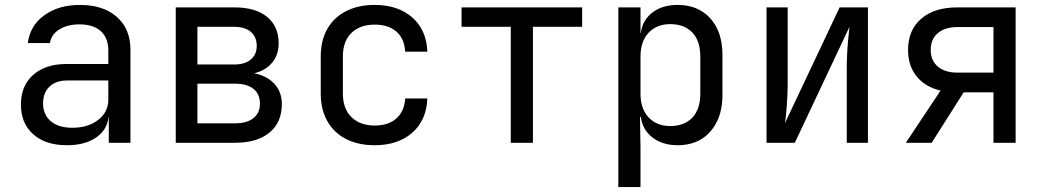

<svg xmlns="http://www.w3.org/2000/svg" viewBox="-20 -580 4240 780"><path d="M252 10Q165 10 115 -34.5Q65 -79 65 -155Q65 -232 115 -276Q165 -320 250 -320H420V-375Q420 -426 389.5 -453.5Q359 -481 303 -481Q254 -481 221 -460.5Q188 -440 183 -405H93Q102 -476 160 -518Q218 -560 305 -560Q400 -560 455 -511Q510 -462 510 -378V0H422V-105H407L422 -120Q422 -60 375.5 -25Q329 10 252 10ZM274 -61Q338 -61 379 -93Q420 -125 420 -175V-253H252Q207 -253 181 -228Q155 -203 155 -160Q155 -114 186.5 -87.5Q218 -61 274 -61Z M694 0V-550H932Q1018 -550 1065 -511.5Q1112 -473 1112 -404Q1112 -347 1073 -312.5Q1034 -278 970 -278V-286Q1040 -286 1082.5 -251Q1125 -216 1125 -157Q1125 -83 1075 -41.5Q1025 0 935 0ZM782 -79H935Q983 -79 1009.5 -100Q1036 -121 1036 -159Q1036 -198 1009.5 -219Q983 -240 935 -240H782ZM782 -318H932Q974 -318 998.5 -338Q1023 -358 1023 -394Q1023 -430 999 -450.5Q975 -471 932 -471H782Z M1502 10Q1436 10 1386.5 -15Q1337 -40 1310 -87.5Q1283 -135 1283 -200V-350Q1283 -416 1310 -463Q1337 -510 1386.5 -535Q1436 -560 1502 -560Q1597 -560 1655 -509Q1713 -458 1716 -370H1626Q1623 -423 1590.5 -451.5Q1558 -480 1502 -480Q1443 -480 1408 -446.5Q1373 -413 1373 -351V-200Q1373 -138 1408 -104Q1443 -70 1502 -70Q1558 -70 1590.5 -99Q1623 -128 1626 -180H1716Q1713 -92 1655 -41Q1597 10 1502 10Z M2055 0V-471H1855V-550H2345V-471H2145V0Z M2492 180V-550H2582V-445H2600L2582 -424Q2582 -487 2623.5 -523.5Q2665 -560 2733 -560Q2816 -560 2865.5 -505.5Q2915 -451 2915 -356V-195Q2915 -132 2892.5 -86Q2870 -40 2829.5 -15Q2789 10 2733 10Q2666 10 2624 -27Q2582 -64 2582 -126L2600 -105H2580L2582 20V180ZM2703 -68Q2760 -68 2792.5 -102Q2825 -136 2825 -200V-350Q2825 -414 2792.5 -448Q2760 -482 2703 -482Q2648 -482 2615 -447Q2582 -412 2582 -350V-200Q2582 -138 2615 -103Q2648 -68 2703 -68Z M3094 0V-550H3180V-250Q3180 -221 3178.5 -189Q3177 -157 3174.5 -128.5Q3172 -100 3169 -80L3391 -550H3506V0H3420V-300Q3420 -329 3421.5 -361Q3423 -393 3426 -422.5Q3429 -452 3431 -471L3209 0Z M3660 0 3801 -212Q3738 -227 3703.5 -270Q3669 -313 3669 -377Q3669 -458 3722.5 -504Q3776 -550 3869 -550H4106V0H4016V-205H3895L3765 0ZM3869 -285H4016V-470H3869Q3819 -470 3790 -445.5Q3761 -421 3761 -377Q3761 -334 3790 -309.5Q3819 -285 3869 -285Z"/></svg>

Font: JetBrains Mono Zero
Style: Regular-Zero
Weight: 400
Designer: Philipp Nurullin, Konstantin Bulenkov
Foundry: JetBrains
Version: Version 2.211